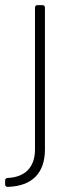

<svg xmlns="http://www.w3.org/2000/svg" viewBox="-44 -522 282 752"><path d="M-14 210C82 207 132 156 132 63V-492C132 -498 128 -502 122 -502H103C97 -502 93 -498 93 -492V64C93 132 55 172 -14 175C-20 175 -24 179 -24 185V200C-24 206 -20 210 -14 210Z"/></svg>

Font: Barlow ExtraLight
Style: Regular
Weight: 275
Designer: Jeremy Tribby
Foundry: Tribby Type
Version: Version 1.422;hotconv 1.0.109;makeotfexe 2.5.65596